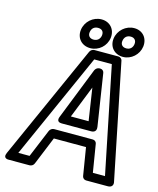

<svg xmlns="http://www.w3.org/2000/svg" viewBox="-157 -941 870 1055"><g transform="rotate(15 278.5 -413.5)"><path d="M460 -733C438 -733 426 -747 429 -767C432 -789 446 -802 468 -802C488 -802 501 -789 498 -767C495 -746 481 -733 460 -733ZM454 -683C501 -683 542 -720 548 -767C554 -815 523 -852 475 -852C427 -852 385 -815 379 -767C373 -719 406 -683 454 -683ZM274 -733C252 -733 240 -747 243 -767C246 -789 260 -802 282 -802C304 -802 316 -789 313 -767C310 -747 296 -733 274 -733ZM268 -683C316 -683 357 -719 363 -767C369 -815 337 -852 289 -852C241 -852 199 -815 193 -767C187 -719 220 -683 268 -683ZM224 -243H391C394 -243 424 -242 419 -275L373 -571C371 -582 362 -589 351 -589H347C335 -589 325 -580 321 -571L204 -275C203 -272 190 -243 224 -243ZM263 -293 336 -477 364 -293ZM460 -25 434 -184C432 -195 423 -202 412 -202H192C181 -202 170 -194 166 -184L100 -25H36L306 -629H406L529 -25ZM413 7C415 17 424 25 435 25H557C595 25 585 -8 585 -8L452 -662C450 -671 441 -679 430 -679H294C284 -679 273 -673 268 -662L-25 -8C-41 28 -5 25 -5 25H113C124 25 135 18 139 7L204 -152H387Z"/></g></svg>

Font: Falling Sky
Style: OuObl
Weight: 400
Designer: Paul D. Hunt
Foundry: Adobe Systems Incorporated
Version: Version 1.02